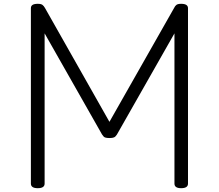

<svg xmlns="http://www.w3.org/2000/svg" viewBox="-20 -973 1148 1007"><path d="M178 14Q142 14 142 -10V-930Q142 -942 151 -947.5Q160 -953 178 -953Q195 -953 202.5 -947.5Q210 -942 216 -931L554 -334L893 -931Q898 -942 905.5 -947.5Q913 -953 930 -953Q966 -953 966 -930V-10Q966 2 957 8Q948 14 930 14Q895 14 895 -10V-798L593 -267Q586 -256 578 -252.5Q570 -249 555 -249Q539 -249 531 -252Q523 -255 515 -268L214 -798V-10Q214 2 205 8Q196 14 178 14Z"/></svg>

Font: Playwrite US Modern Light
Style: Regular
Weight: 300
Designer: Veronika Burian, José Scaglione
Foundry: TypeTogether
Version: Version 1.003